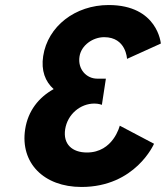

<svg xmlns="http://www.w3.org/2000/svg" viewBox="-20 -731 663 767"><path d="M487.4 -495.8 622.5 -557C622.5 -557 610.4 -710.9 414 -710.9C280.6 -710.9 170.7 -625.9 152.5 -506.9C143.6 -449.1 160.7 -404.9 194.4 -375.1C134.9 -342 91.8 -288.4 80.5 -214.5C60 -80.2 154.9 15.9 305.4 15.9C521.3 15.9 595.3 -156.7 595.3 -156.7L458.4 -228.9C458.4 -228.9 432.7 -121.8 327.3 -121.8C268.6 -121.8 231.2 -155 240.3 -214.5C249.6 -274.8 301.1 -317.3 357.2 -317.3C374.2 -317.3 387 -312.2 387 -312.2L403 -416.8H368.2C325.7 -416.8 289.7 -454.2 297.6 -505.2C304.4 -550.2 351 -582.5 396.1 -582.5C484.5 -582.5 487.4 -495.8 487.4 -495.8Z"/></svg>

Font: Sztylet
Style: BdObl
Weight: 700
Foundry: Cannot Into Space Fonts, PlusOne Fonts
Version: Version 0.12